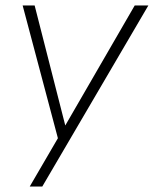

<svg xmlns="http://www.w3.org/2000/svg" viewBox="-20 -504 564 704"><path d="M89 180 198 -7 195 13 63 -484H107L227 -14H202L474 -484H524L135 180Z"/></svg>

Font: Nunito Sans 12pt ExtraLight
Style: Italic
Weight: 200
Italic angle: -9°
Designer: Vernon Adams
Foundry: Vernon Adams
Version: Version 3.101;gftools[0.9.27]